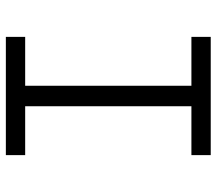

<svg xmlns="http://www.w3.org/2000/svg" viewBox="-62 -678 740 656"><g transform="rotate(-90 308.0 -350.0)"><path d="M273 0V-700H343V0ZM106 0V-66H510V0ZM106 -634V-700H510V-634Z"/></g></svg>

Font: Overpass Mono Light
Style: Regular
Weight: 300
Monospace: yes
Designer: Delve Withrington, Dave Bailey
Foundry: Delve Fonts LLC
Version: Version 4.000